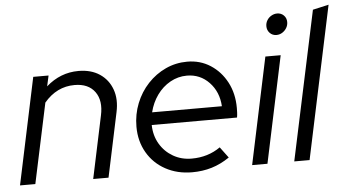

<svg xmlns="http://www.w3.org/2000/svg" viewBox="-50 -804 1624 899"><g transform="rotate(-5 761.5 -354.0)"><path d="M10 0 116 -501H188L177 -451Q244 -510 329 -510Q388 -510 428.5 -483Q469 -456 486 -409Q503 -362 490 -302L426 0H354L416 -293Q431 -362 400.5 -404Q370 -446 305 -446Q221 -446 162 -376L82 0Z M819 9Q749 9 694 -21Q639 -51 608 -104.5Q577 -158 577 -226Q577 -284 597.5 -335.5Q618 -387 654.5 -426Q691 -465 738.5 -487Q786 -509 840 -509Q901 -509 949 -478Q997 -447 1025 -394Q1053 -341 1053 -273Q1053 -263 1052.5 -251.5Q1052 -240 1050 -228H649Q650 -178 673 -139Q696 -100 735 -77.5Q774 -55 822 -55Q899 -55 957 -96L995 -45Q954 -17 911 -4Q868 9 819 9ZM656 -287H984Q980 -355 937.5 -399.5Q895 -444 833 -444Q791 -444 754.5 -423.5Q718 -403 692.5 -367.5Q667 -332 656 -287Z M1101 0 1207 -501H1279L1173 0ZM1268 -597Q1249 -597 1236.5 -610Q1224 -623 1224 -642Q1224 -657 1231.5 -669.5Q1239 -682 1252 -689.5Q1265 -697 1279 -697Q1298 -697 1310.5 -684.5Q1323 -672 1323 -653Q1323 -638 1315.5 -625.5Q1308 -613 1295.5 -605Q1283 -597 1268 -597Z M1299 0 1448 -700 1523 -717 1371 0Z"/></g></svg>

Font: Red Hat Display VF
Style: Italic
Weight: 300
Italic angle: -12°
Designer: Pentagram, MCKL
Foundry: Pentagram, MCKL
Version: Version 1.010